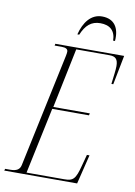

<svg xmlns="http://www.w3.org/2000/svg" viewBox="-116 -963 719 1025"><g transform="rotate(10 243.0 -450.5)"><path d="M239 -784H249C271 -837 301 -864 350 -864C402 -864 432 -838 433 -784H443C449 -856 419 -901 353 -901C293 -901 256 -851 239 -784ZM-19 0H376L415 -159H401L385 -99C365 -21 352 -10 303 -10H100L176 -369H375L378 -380H180L247 -704H428C460 -704 474 -691 474 -653C474 -631 469 -598 464 -555H474L505 -714H132L130 -704H168C191 -704 202 -697 202 -684C202 -678 201 -671 199 -661L68 -45C63 -22 48 -10 11 -10H-16Z"/></g></svg>

Font: Noto Serif Display ExtraCondensed ExtraLight
Style: Italic
Weight: 200
Width: 2
Italic angle: -12°
Designer: Monotype Design Team
Foundry: Monotype Imaging Inc.
Version: Version 2.009